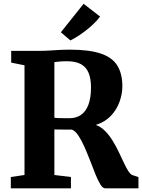

<svg xmlns="http://www.w3.org/2000/svg" viewBox="-20 -1018 769 1038"><path d="M38.5 0V-61L112.5 -72V-665L40.5 -679.5V-743H189Q221 -743 247.8 -744.8Q274.5 -746.5 300.8 -748Q327 -749.5 358.5 -749.5Q462.5 -749.5 524.8 -728.5Q587 -707.5 614.2 -663.5Q641.5 -619.5 641.5 -551Q641.5 -510 626.2 -467.5Q611 -425 579.5 -391.8Q548 -358.5 498 -342.5Q526 -332.5 548.5 -309.5Q571 -286.5 589.2 -256.8Q607.5 -227 622.5 -195.5Q637.5 -164 650.2 -136.8Q663 -109.5 674.8 -91.5Q686.5 -73.5 698.5 -70.5L728.5 -60.5V0H548Q535.5 0 522.5 -21Q509.5 -42 496 -75.8Q482.5 -109.5 467.8 -148Q453 -186.5 437 -222.8Q421 -259 404 -284.8Q387 -310.5 368 -317.5Q358.5 -317.5 345.5 -317.5Q332.5 -317.5 319.2 -317.5Q306 -317.5 294.2 -317.8Q282.5 -318 274 -318V-72L363.5 -61V0ZM356.5 -379Q392 -379 418 -397Q444 -415 458 -452Q472 -489 472 -545Q472 -592 459.2 -623.5Q446.5 -655 417.8 -671Q389 -687 341 -687Q326.5 -687 314.2 -686.2Q302 -685.5 292 -684.2Q282 -683 274 -682V-381.5Q282.5 -380 299 -379.5Q315.5 -379 332 -379Q348.5 -379 356.5 -379ZM360.5 -799.5 309 -843.5 432 -997.5 521 -928.5Q506 -908 486.2 -889.2Q466.5 -870.5 444.8 -853.5Q423 -836.5 401.8 -823Q380.5 -809.5 361 -799.5Z"/></svg>

Font: Merriweather 24pt ExtraBold
Style: Regular
Weight: 800
Version: Version 2.100